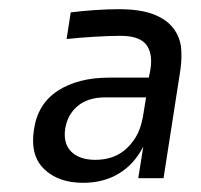

<svg xmlns="http://www.w3.org/2000/svg" viewBox="-20 -745 438 418"><path d="M161 -347Q107 -347 76 -377Q52 -400 52 -439Q52 -450 54 -463Q62 -519 106 -547.5Q150 -576 218 -576H304L307 -591Q309 -602 309 -611Q309 -633 299 -647Q284 -667 243 -667Q219 -667 185.5 -665Q152 -663 125 -660L134 -718Q157 -721 185.5 -723Q214 -725 238 -725Q283 -725 311 -715Q339 -705 354.5 -687Q370 -669 374 -644Q375 -635 375 -624Q375 -607 372 -588L336 -357H281L292 -426Q272 -387 238.5 -367Q205 -347 161 -347ZM188 -397Q204 -397 220 -401.5Q236 -406 250 -417Q264 -428 275 -445.5Q286 -463 291 -490L298 -533H209Q172 -533 149.5 -514.5Q127 -496 122 -465Q121 -458 121 -452Q121 -429 135 -415Q153 -397 188 -397Z"/></svg>

Font: Sora Light
Style: Italic
Weight: 300
Designer: Jonathan Barnbrook, Juli√°n Moncada
Version: Version 1.000